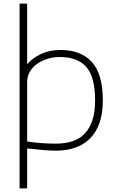

<svg xmlns="http://www.w3.org/2000/svg" viewBox="-20 -828 649 1068"><path d="M89 -808H131V-471Q162 -506 208.5 -528Q255 -550 317 -550Q430 -550 491 -483Q552 -416 552 -270Q552 -197 533.5 -144.5Q515 -92 480.5 -57.5Q446 -23 398 -6.5Q350 10 292 10Q245 10 203 5Q161 0 131 -2V220H89ZM292 -29Q343 -29 383.5 -42.5Q424 -56 451.5 -85Q479 -114 494 -159.5Q509 -205 509 -269Q509 -400 460 -455.5Q411 -511 313 -511Q278 -511 245 -501Q212 -491 186.5 -473Q161 -455 146 -429Q131 -403 131 -371V-41Q161 -36 203.5 -32.5Q246 -29 292 -29Z"/></svg>

Font: Encode Sans Wide
Style: Thin
Weight: 100
Designer: Pablo Impallari, Andres Torresi
Foundry: Pablo Impallari, Andres Torresi
Version: Version 1.000; ttfautohint (v1.00) -l 8 -r 50 -G 200 -x 14 -